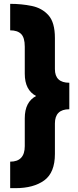

<svg xmlns="http://www.w3.org/2000/svg" viewBox="-20 -860 405 1000"><path d="M60 120H33V-18Q109 -18 109 -99V-244Q109 -329 168 -360Q109 -391 109 -476V-617Q109 -664 90 -683Q71 -702 33 -702V-840Q92 -840 145.5 -829Q199 -818 232.5 -780.5Q266 -743 266 -662V-500Q266 -429 341 -429V-291Q266 -291 266 -217V-58Q266 39 210.5 79.5Q155 120 60 120Z"/></svg>

Font: Tanohe Sans
Style: Bold
Weight: 700
Designer: Village Type and Design LLC & Cristiano Sobral
Foundry: Cooper Hewitt Smithsonian Design Museum
Version: Version 1.00;September 29, 2021;FontCreator 13.0.0.2655 64-b